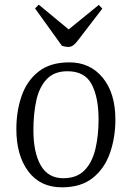

<svg xmlns="http://www.w3.org/2000/svg" viewBox="-20 -788 564 822"><path d="M245 14Q152 14 101 -54.5Q50 -123 50 -235Q50 -312 72.5 -377Q95 -442 145 -481.5Q195 -521 277 -521Q366 -521 420 -455Q474 -389 474 -276Q474 -200 451 -133.5Q428 -67 377.5 -26.5Q327 14 245 14ZM251 -25Q309 -25 342 -59Q375 -93 388.5 -150.5Q402 -208 402 -276Q402 -371 372.5 -427Q343 -483 269 -483Q212 -483 180 -449Q148 -415 135.5 -358Q123 -301 123 -231Q123 -135 154.5 -80Q186 -25 251 -25ZM130 -752 146 -768 274 -662 403 -767 418 -751 312 -613Q303 -601 293.5 -594Q284 -587 272 -587Q259 -587 245 -592Z"/></svg>

Font: Literata 36pt Light
Style: Italic
Weight: 300
Italic angle: -2°
Designer: Latin by Veronika Burian and Jose Scaglione. Greek by Irene Vlachou. Cyrillic by Vera Evstafieva
Foundry: TypeTogether
Version: Version 3.002